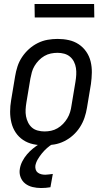

<svg xmlns="http://www.w3.org/2000/svg" viewBox="-20 -724 540 967"><path d="M203 8Q174 8 146.5 2Q119 -4 96.5 -19Q74 -34 59 -56.5Q44 -79 37.5 -106Q31 -133 31 -161.5Q31 -190 36 -219L56 -339Q60 -364 68 -389Q76 -414 91 -436.5Q106 -459 126 -477Q146 -495 170 -507Q194 -519 219.5 -523.5Q245 -528 270 -528Q299 -528 326.5 -522Q354 -516 376.5 -501Q399 -486 414.5 -463.5Q430 -441 436.5 -414Q443 -387 442.5 -358.5Q442 -330 438 -301L418 -181Q414 -156 405.5 -131Q397 -106 382.5 -83.5Q368 -61 348 -43Q328 -25 304 -13Q280 -1 254 3.5Q228 8 203 8ZM204 -62Q221 -62 237.5 -65.5Q254 -69 269.5 -78Q285 -87 297.5 -100Q310 -113 319 -128Q328 -143 333 -159.5Q338 -176 340 -192L360 -312Q363 -330 364 -347.5Q365 -365 362.5 -381.5Q360 -398 352.5 -413Q345 -428 332.5 -438.5Q320 -449 303.5 -453.5Q287 -458 270 -458Q253 -458 236 -454.5Q219 -451 203.5 -442Q188 -433 175.5 -420Q163 -407 154 -392Q145 -377 140.5 -360.5Q136 -344 133 -328L113 -208Q110 -190 109 -172.5Q108 -155 111 -138.5Q114 -122 121.5 -107Q129 -92 141 -81.5Q153 -71 170 -66.5Q187 -62 204 -62ZM187 223Q165 223 144 218Q123 213 107 200.5Q91 188 83.5 168Q76 148 80 126Q83 107 92.5 88.5Q102 70 115.5 54Q129 38 145.5 24.5Q162 11 180 0L194 -8H248L247 0Q231 9 217 21.5Q203 34 191.5 48Q180 62 170.5 78Q161 94 158 111Q157 121 160 130.5Q163 140 170.5 145.5Q178 151 187.5 153.5Q197 156 208 156Q217 156 226 154.5Q235 153 246 152L234 219Q222 221 210.5 222Q199 223 187 223ZM155 -636 154 -704H454L455 -636Z"/></svg>

Font: Iosevka Algr
Style: Italic
Weight: 400
Italic angle: -9°
Monospace: yes
Designer: Belleve Invis
Foundry: Belleve Invis
Version: Version 26.0.2; ttfautohint (v1.8.3)